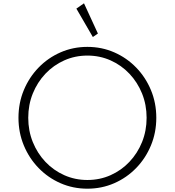

<svg xmlns="http://www.w3.org/2000/svg" viewBox="-20 -1123 1056 1159"><path d="M507.5 16Q421 16 345.5 -17Q270 -50 213 -108.8Q156 -167.5 123.8 -245.2Q91.5 -323 91.5 -412Q91.5 -501.5 123.8 -579Q156 -656.5 213 -715.2Q270 -774 345.5 -807Q421 -840 507.5 -840Q594 -840 669.5 -807Q745 -774 802 -715.2Q859 -656.5 891.2 -579Q923.5 -501.5 923.5 -412Q923.5 -323 891.2 -245.2Q859 -167.5 802 -108.8Q745 -50 669.5 -17Q594 16 507.5 16ZM507.5 -36.5Q582.5 -36.5 647.5 -65.5Q712.5 -94.5 761.2 -146Q810 -197.5 837.5 -265.5Q865 -333.5 865 -412Q865 -490.5 837.5 -558.5Q810 -626.5 761.2 -678Q712.5 -729.5 647.5 -758.5Q582.5 -787.5 507.5 -787.5Q433 -787.5 368 -758.5Q303 -729.5 254.2 -678Q205.5 -626.5 178 -558.5Q150.5 -490.5 150.5 -412Q150.5 -333.5 178 -265.5Q205.5 -197.5 254.2 -146Q303 -94.5 368 -65.5Q433 -36.5 507.5 -36.5ZM540.5 -899.5 441 -1071 487 -1103 571 -920.5Z"/></svg>

Font: Spartan Thin Light
Style: Regular
Weight: 300
Version: Version 1.004